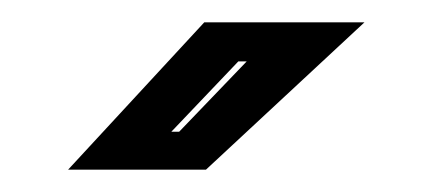

<svg xmlns="http://www.w3.org/2000/svg" viewBox="-20 -708 384 172"><path d="M41 -556 163 -688H306.5L164.5 -556ZM133.5 -590H140.5L201 -653H193.5Z"/></svg>

Font: Tourney Thin ExtraBold
Style: Regular
Weight: 800
Version: Version 1.015